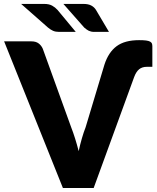

<svg xmlns="http://www.w3.org/2000/svg" viewBox="-36 -934 782 954"><path d="M483 -613Q503 -674.5 543.5 -704.5Q584 -734.5 655 -734.5Q676.5 -734.5 689.8 -732.8Q703 -731 709.8 -727.2Q716.5 -723.5 718.8 -717.8Q721 -712 721 -704V-602H693.5Q670.5 -602 655.5 -590Q640.5 -578 630.5 -551L429.5 0H276.5L-15.5 -728.5H120.5Q142.5 -728.5 156 -718.2Q169.5 -708 176.5 -692L317.5 -302Q327.5 -276.5 337 -246.2Q346.5 -216 355 -183Q362 -216 370.8 -246.2Q379.5 -276.5 389.5 -302ZM184 -914.5Q207.5 -914.5 223 -906Q238.5 -897.5 250 -884.5L340.5 -775.5H257.5Q240 -775.5 227.5 -781Q215 -786.5 202.5 -797L69 -914.5ZM379 -914.5Q402.5 -914.5 417.5 -906.5Q432.5 -898.5 441 -884.5L505.5 -775.5H432.5Q424 -775.5 417.2 -777Q410.5 -778.5 404.8 -781.2Q399 -784 393.8 -788Q388.5 -792 382.5 -797L279 -914.5Z"/></svg>

Font: Lato
Style: Regular
Weight: 900
Designer: Lukasz Dziedzic with Adam Twardoch and Botio Nikoltchev
Foundry: tyPoland Lukasz Dziedzic
Version: Version 2.010; 2014-09-01; http://www.latofonts.com/; ttfaut